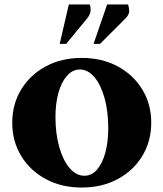

<svg xmlns="http://www.w3.org/2000/svg" viewBox="-20 -832 734 862"><path d="M347 10Q256 10 185.5 -28Q115 -66 75 -132Q35 -198 35 -281Q35 -364 75 -430Q115 -496 185.5 -534Q256 -572 347 -572Q438 -572 508.5 -534Q579 -496 619 -430Q659 -364 659 -281Q659 -198 619 -132Q579 -66 508.5 -28Q438 10 347 10ZM359 -43Q392 -43 416 -71Q440 -99 453 -147Q466 -195 466 -256Q466 -332 449.5 -391.5Q433 -451 404 -485.5Q375 -520 338 -520Q306 -520 281 -492Q256 -464 242.5 -416Q229 -368 229 -307Q229 -232 246 -172Q263 -112 292.5 -77.5Q322 -43 359 -43ZM248 -635 289 -812H383Q388 -797 386.5 -782Q385 -767 371 -749L277 -635ZM400 -635 461 -812H555Q560 -797 560 -781.5Q560 -766 543 -749L429 -635Z"/></svg>

Font: Spectral SC ExtraBold
Style: Regular
Weight: 800
Designer: Jean-Baptiste Levee
Foundry: Production Type
Version: Version 2.001